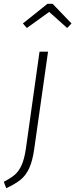

<svg xmlns="http://www.w3.org/2000/svg" viewBox="-74 -795 398 1015"><path d="M-54 166Q-17 147 4.5 128.5Q26 110 40.5 77.5Q55 45 63 -10L135 -522H180L107 -8Q98 56 80.5 94Q63 132 35.5 154.5Q8 177 -41 200ZM68 -647 47 -671 177 -775H204L304 -671L281 -647L186 -732Z"/></svg>

Font: Fira Sans Condensed ExtraLight
Style: Italic
Weight: 275
Width: 3
Italic angle: -8°
Designer: Carrois Corporate & Edenspiekermann AG
Foundry: Carrois Corporate GbR & Edenspiekermann AG
Version: Version 4.203